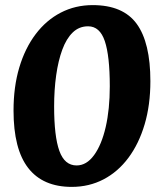

<svg xmlns="http://www.w3.org/2000/svg" viewBox="-20 -716 620 752"><path d="M261 16Q148 16 90.5 -58Q33 -132 33 -283Q33 -376 55.5 -451.5Q78 -527 119.5 -582Q161 -637 218 -666.5Q275 -696 343 -696Q462 -696 515.5 -622.5Q569 -549 569 -398Q569 -305 546.5 -229Q524 -153 483 -98Q442 -43 385.5 -13.5Q329 16 261 16ZM325 -613Q290 -613 265 -589Q240 -565 224 -521.5Q208 -478 200 -421Q192 -364 192 -299Q192 -182 212.5 -125Q233 -68 280 -68Q319 -68 348.5 -108.5Q378 -149 394 -218.5Q410 -288 410 -378Q410 -497 390.5 -555Q371 -613 325 -613Z"/></svg>

Font: Alkatra SemiBold
Style: Regular
Weight: 600
Designer: Suman Bhandary
Version: Version 1.100;gftools[0.9.22]